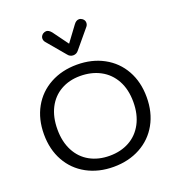

<svg xmlns="http://www.w3.org/2000/svg" viewBox="-171 -1125 1170 1272"><g transform="rotate(-20 413.5 -489.0)"><path d="M51 -350Q51 -457 96.5 -538.5Q142 -620 224.5 -665Q307 -710 413 -710Q519 -710 601.5 -665Q684 -620 729.5 -538.5Q775 -457 775 -350Q775 -243 729.5 -161.5Q684 -80 601.5 -35Q519 10 413 10Q307 10 224.5 -35Q142 -80 96.5 -161.5Q51 -243 51 -350ZM681 -350Q681 -439 646 -502.5Q611 -566 549 -599Q487 -632 407 -632Q330 -632 270.5 -598Q211 -564 178.5 -500.5Q146 -437 146 -350Q146 -263 179.5 -199Q213 -135 273.5 -101.5Q334 -68 413 -68Q492 -68 552.5 -101.5Q613 -135 647 -199Q681 -263 681 -350ZM375 -796 269 -922Q258 -934 258 -950Q258 -967 274 -980Q287 -988 298 -988Q316 -988 334 -966L413 -858L493 -966Q509 -988 529 -988Q541 -988 552 -980Q568 -968 568 -950Q568 -934 557 -922L452 -796Q437 -776 413 -776Q390 -776 375 -796Z"/></g></svg>

Font: Kodchasan Medium
Style: Regular
Weight: 500
Designer: Katatrad Aksorn Co.,Ltd.
Foundry: Cadson Demak Co.,Ltd.
Version: Version 1.000; ttfautohint (v1.6)